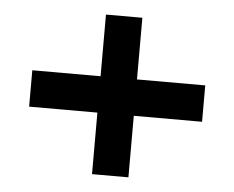

<svg xmlns="http://www.w3.org/2000/svg" viewBox="-42 -522 707 580"><g transform="rotate(5 312.0 -232.0)"><path d="M256.8 -474.1H367.2V-287.1H574.2V-176.8H367.2V9.8H256.8V-176.8H49.8V-287.1H256.8Z"/></g></svg>

Font: Miedinger*
Style: Bold
Weight: 700
Version: Version 001.000